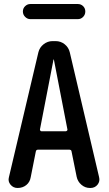

<svg xmlns="http://www.w3.org/2000/svg" viewBox="-20 -935 540 955"><path d="M367.2 -915Q382.8 -915 393.6 -904.3Q404.3 -893.6 404.3 -877.9Q404.3 -862.3 393.6 -851.1Q382.8 -839.8 367.2 -839.8H130.9Q116.2 -839.8 105 -851.1Q93.8 -862.3 93.8 -877.9Q93.8 -893.6 105 -904.3Q116.2 -915 130.9 -915ZM246.1 -638.7 178.7 -291Q178.7 -288.1 180.7 -285.2Q182.6 -282.2 185.5 -282.2H307.6Q310.5 -282.2 313.5 -285.2Q316.4 -288.1 315.4 -291L248 -638.7Q248 -639.6 247.1 -639.6Q246.1 -639.6 246.1 -638.7ZM67.4 0Q45.9 0 32.2 -16.6Q18.6 -33.2 24.4 -53.7L170.9 -674.8Q176.8 -699.2 196.8 -714.8Q216.8 -730.5 241.2 -730.5H256.8Q282.2 -730.5 301.8 -714.8Q321.3 -699.2 327.1 -674.8L472.7 -54.7Q478.5 -33.2 465.3 -16.6Q452.1 0 429.7 0H427.7Q403.3 0 384.8 -16.1Q366.2 -32.2 361.3 -55.7L335.9 -181.6Q335 -189.5 326.2 -190.4H168Q160.2 -190.4 158.2 -181.6L132.8 -53.7Q128.9 -29.3 110.8 -14.6Q92.8 0 67.4 0Z"/></svg>

Font: Rounded Mgen+ 1m medium
Style: Regular
Weight: 500
Designer: [Source Han Sans]
Ryoko NISHIZUKA  (kana & ideographs); Paul D. Hunt (Latin, Greek & Cyrillic); Wenlong ZHANG  (bopomofo
Version: Version 1.059.20150602